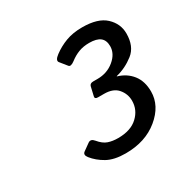

<svg xmlns="http://www.w3.org/2000/svg" viewBox="-98 -804 539 551"><g transform="rotate(-30 171.0 -528.0)"><path d="M69.3 -384.8Q59.6 -397 69.3 -403.8L91.8 -419.9Q101.6 -426.8 111.3 -415Q125 -398.4 139.2 -393.6Q153.3 -388.7 171.9 -388.7Q213.9 -388.7 236.8 -410.2Q259.8 -431.6 259.8 -461.9Q259.8 -484.4 245.1 -501.7Q230.5 -519 200.2 -519H180.2Q168.9 -519 170.9 -527.3L177.7 -556.6Q179.7 -565.4 190.9 -565.4H205.1Q237.3 -565.4 260.5 -584.7Q283.7 -604 283.7 -628.9Q283.7 -648.4 272 -657.7Q260.3 -667 235.8 -667Q216.3 -667 200.9 -661.1Q185.5 -655.3 170.9 -644Q156.7 -633.3 151.4 -640.1L133.3 -662.6Q126.5 -670.9 143.6 -683.6Q163.1 -698.2 186.5 -707Q210 -715.8 240.7 -715.8Q293 -715.8 317.6 -692.6Q342.3 -669.4 342.3 -637.2Q342.3 -594.2 315.7 -573.5Q289.1 -552.7 257.3 -544.9L256.8 -543.9Q285.6 -535.6 303 -513.7Q320.3 -491.7 320.3 -457.5Q320.3 -410.6 277.3 -375.2Q234.4 -339.8 168.9 -339.8Q130.9 -339.8 107.4 -353Q84 -366.2 69.3 -384.8Z"/></g></svg>

Font: Istok Web
Style: BoldItalic
Weight: 700
Italic angle: -13°
Designer: Andrey V. Panov
Foundry: Andrey V. Panov
Version: Version 1.0.2g